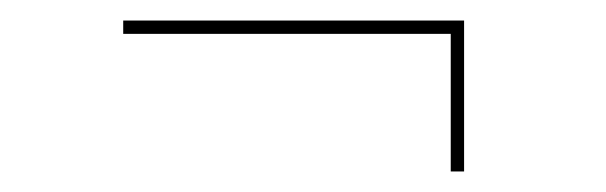

<svg xmlns="http://www.w3.org/2000/svg" viewBox="-20 -356 590 187"><path d="M419 -189V-330.5L426.5 -323H100V-336H432V-189Z"/></svg>

Font: Epilogue Thin
Style: Regular
Weight: 250
Designer: Tyler Finck
Foundry: Etcetera Type Co
Version: Version 2.111